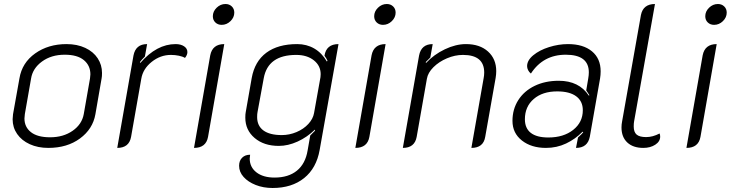

<svg xmlns="http://www.w3.org/2000/svg" viewBox="-20 -729 3651 958"><path d="M43 -134Q43 -143 45 -159L77 -338Q90 -416 155.5 -462.5Q221 -509 312 -509Q365 -509 405.5 -490Q446 -471 467.5 -438Q489 -405 489 -365Q489 -347 487 -338L456 -159Q443 -85 379 -38Q315 9 221 9Q169 9 128.5 -9.5Q88 -28 65.5 -60.5Q43 -93 43 -134ZM398 -160 429 -337Q431 -351 431 -358Q431 -402 398.5 -429Q366 -456 303 -456Q236 -456 189.5 -422Q143 -388 135 -337L104 -160Q102 -144 102 -138Q102 -95 134.5 -69.5Q167 -44 230 -44Q296 -44 342.5 -76.5Q389 -109 398 -160Z M685 -336 634 -46Q624 9 565 9L646 -452Q657 -509 714 -509L703 -447Q686 -430 678 -419L680 -415Q762 -509 856 -509Q882 -509 898.5 -498Q915 -487 915 -469Q915 -455 903 -440Q892 -447 872.5 -451Q853 -455 833 -455Q780 -455 736.5 -420Q693 -385 685 -336Z M1042 -648Q1042 -672 1061 -690.5Q1080 -709 1105 -709Q1124 -709 1136.5 -697Q1149 -685 1149 -666Q1149 -642 1130 -623.5Q1111 -605 1086 -605Q1067 -605 1054.5 -617Q1042 -629 1042 -648ZM1029 -453Q1040 -509 1099 -509L1018 -46Q1008 9 948 9Z M1173 98Q1173 73 1188 58Q1203 43 1228 43Q1226 55 1226 62Q1226 105 1259.5 131Q1293 157 1350 157Q1419 157 1461.5 122.5Q1504 88 1515 21L1528 -53L1552 -77L1551 -82Q1512 -44 1464.5 -22.5Q1417 -1 1371 -1Q1297 -1 1250.5 -40.5Q1204 -80 1204 -142Q1204 -160 1206 -169L1236 -340Q1251 -423 1309 -466Q1367 -509 1463 -509Q1510 -509 1548 -487Q1586 -465 1611 -422L1614 -426Q1608 -439 1599 -451Q1608 -509 1669 -509L1575 19Q1559 110 1497.5 159.5Q1436 209 1340 209Q1294 209 1256 194Q1218 179 1195.5 154Q1173 129 1173 98ZM1547 -165 1579 -344Q1580 -349 1580 -359Q1580 -401 1546 -428Q1512 -455 1458 -455Q1317 -455 1296 -339L1265 -170Q1263 -161 1263 -145Q1263 -101 1294.5 -78Q1326 -55 1386 -55Q1424 -55 1459.5 -70Q1495 -85 1518.5 -110.5Q1542 -136 1547 -165Z M1847 -648Q1847 -672 1866 -690.5Q1885 -709 1910 -709Q1929 -709 1941.5 -697Q1954 -685 1954 -666Q1954 -642 1935 -623.5Q1916 -605 1891 -605Q1872 -605 1859.5 -617Q1847 -629 1847 -648ZM1834 -453Q1845 -509 1904 -509L1823 -46Q1813 9 1753 9Z M2071 -452Q2082 -509 2139 -509L2127 -442L2104 -419L2106 -415Q2145 -457 2199.5 -483Q2254 -509 2305 -509Q2374 -509 2415 -472Q2456 -435 2456 -374Q2456 -358 2453 -340L2401 -46Q2392 9 2332 9L2393 -338Q2396 -353 2396 -367Q2396 -455 2290 -455Q2250 -455 2210 -438Q2170 -421 2142.5 -393.5Q2115 -366 2110 -336L2059 -46Q2049 9 1990 9Z M2537 -126Q2537 -184 2566 -229.5Q2595 -275 2647.5 -300.5Q2700 -326 2768 -326Q2869 -326 2918 -252L2921 -254Q2910 -271 2905 -278L2915 -337Q2918 -354 2918 -368Q2918 -456 2803 -456Q2690 -456 2629 -362Q2620 -369 2615 -379Q2610 -389 2610 -399Q2610 -428 2641 -453.5Q2672 -479 2719.5 -494Q2767 -509 2814 -509Q2890 -509 2933.5 -473Q2977 -437 2977 -373Q2977 -355 2974 -337L2923 -47Q2912 9 2854 9L2864 -43Q2885 -62 2890 -69L2887 -72Q2851 -35 2804.5 -13Q2758 9 2704 9Q2631 9 2584 -28Q2537 -65 2537 -126ZM2888 -179Q2888 -224 2855 -248.5Q2822 -273 2760 -273Q2687 -273 2643 -235Q2599 -197 2599 -134Q2599 -89 2628.5 -66Q2658 -43 2716 -43Q2792 -43 2840 -81Q2888 -119 2888 -179Z M3081 -93Q3081 -108 3084 -123L3178 -654Q3189 -709 3248 -709L3144 -124Q3142 -114 3142 -98Q3142 -70 3156.5 -57.5Q3171 -45 3204 -45Q3237 -45 3271 -63Q3274 -57 3274 -47Q3274 -23 3249.5 -7Q3225 9 3190 9Q3139 9 3110 -18Q3081 -45 3081 -93Z M3499 -648Q3499 -672 3518 -690.5Q3537 -709 3562 -709Q3581 -709 3593.5 -697Q3606 -685 3606 -666Q3606 -642 3587 -623.5Q3568 -605 3543 -605Q3524 -605 3511.5 -617Q3499 -629 3499 -648ZM3486 -453Q3497 -509 3556 -509L3475 -46Q3465 9 3405 9Z"/></svg>

Font: K2D ExtraLight
Style: Italic
Weight: 275
Italic angle: -10°
Designer: Katatrad Aksorn Co.,Ltd.
Foundry: Cadson Demak Co.,Ltd.
Version: Version 1.000; ttfautohint (v1.6)